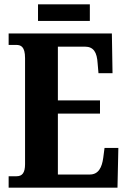

<svg xmlns="http://www.w3.org/2000/svg" viewBox="-20 -869 590 889"><path d="M156 -772H396V-849H156ZM20 0H524L528 -184H464L458 -138C452 -94 436 -61 396 -61H248V-343H443V-404H248V-653H373C414 -653 429 -626 432 -576L436 -530H501L498 -714H20V-661H55C76 -661 96 -654 96 -600V-109C96 -69 83 -53 57 -53H20Z"/></svg>

Font: Noto Serif Thai ExtraCondensed ExtraBold
Style: Regular
Weight: 800
Width: 2
Designer: Monotype Design Team
Foundry: Monotype Imaging Inc.
Version: Version 2.002